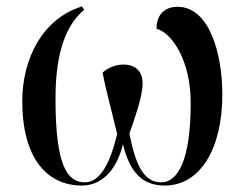

<svg xmlns="http://www.w3.org/2000/svg" viewBox="-20 -565 758 595"><path d="M234 10C291 10 340 -32 361 -118C382 -32 420 10 491 10C599 10 669 -102 669 -272C669 -401 628 -544 530 -544C493 -544 465 -522 465 -476C513 -463 571 -378 571 -246C571 -64 529 0 480 0C427 0 401 -49 381 -151C398 -200 417 -253 421 -293C427 -340 403 -365 362 -365C343 -365 316 -357 298 -340C307 -290 324 -230 343 -150C318 -43 283 0 243 0C188 0 152 -52 152 -259C152 -367 170 -476 241 -535L234 -545C110 -507 49 -380 49 -252C49 -74 126 10 234 10Z"/></svg>

Font: Noto Serif Display Condensed Medium
Style: Regular
Weight: 500
Width: 3
Designer: Monotype Design Team
Foundry: Monotype Imaging Inc.
Version: Version 2.009